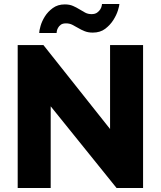

<svg xmlns="http://www.w3.org/2000/svg" viewBox="-20 -934 799 954"><path d="M67.9 0V-710H195.8L526.9 -293V-710H690.9V0H559.1L231.9 -405.8V0ZM174.8 -770Q174.8 -781.2 181.4 -804.7Q188 -828.1 202.9 -852.1Q217.8 -876 242.4 -894Q267.1 -912.1 301.8 -912.1Q325.7 -912.1 342.8 -904.5Q359.9 -897 374.5 -887.9Q389.2 -878.9 403.1 -871.3Q417 -863.8 435.1 -863.8Q452.1 -863.8 462.6 -871.3Q473.1 -878.9 478.5 -887.9Q483.9 -897 485.4 -905Q486.8 -913.1 486.8 -914.1H573.2Q573.2 -906.2 566.2 -883.1Q559.1 -859.9 543.5 -835Q527.8 -810.1 502.9 -791Q478 -772 440.9 -772Q418 -772 400.4 -779.1Q382.8 -786.1 367.9 -795.2Q353 -804.2 339.1 -811Q325.2 -817.9 308.1 -817.9Q291 -817.9 282 -811Q272.9 -804.2 268.1 -795.2Q263.2 -786.1 262.2 -778.6Q261.2 -771 261.2 -770Z"/></svg>

Font: Raleway ExtraBold
Style: Regular
Weight: 800
Designer: Matt McInerney, Pablo Impallari, Rodrigo Fuenzalida
Foundry: Matt McInerney, Pablo Impallari, Rodrigo Fuenzalida
Version: Version 3.000g; ttfautohint (v1.5) -l 8 -r 28 -G 28 -x 14 -D